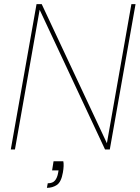

<svg xmlns="http://www.w3.org/2000/svg" viewBox="-20 -720 673 925"><path d="M32 0 156 -700H181L495 -30L613 -700H633L509 0H486L171 -673L52 0ZM206 185 210 163Q234 163 245 149.5Q256 136 260 113L262 101H231L238 57H285Q287 66 286.5 80Q286 94 283 111Q275 157 254 171Q233 185 206 185Z"/></svg>

Font: DM Sans 9pt Thin
Style: Italic
Weight: 250
Italic angle: -10°
Version: Version 4.004;gftools[0.9.30]